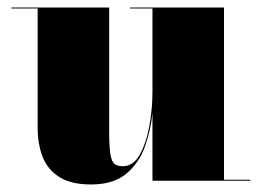

<svg xmlns="http://www.w3.org/2000/svg" viewBox="-20 -480 694 510"><path d="M270 -460V-132.5Q270 -90.5 273.2 -70.5Q276.5 -50.5 284.2 -44.5Q292 -38.5 306 -38.5Q334 -38.5 351.2 -69.2Q368.5 -100 376.8 -145.8Q385 -191.5 385 -237V-457.5H325V-460H575V-2.5H645V0H385V-180Q380.5 -134 364.8 -90.2Q349 -46.5 315 -18.2Q281 10 222 10Q168.5 10 137.5 -9.8Q106.5 -29.5 93.2 -63.5Q80 -97.5 80 -141V-457.5H10V-460Z"/></svg>

Font: Bodoni* 72pt Fatface
Style: Regular
Weight: 900
Version: Version 2.3